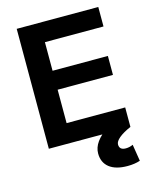

<svg xmlns="http://www.w3.org/2000/svg" viewBox="-136 -821 909 1129"><g transform="rotate(-15 318.0 -256.0)"><path d="M76.7 0V-730H573.3V-611.4H216.6V-437.3H553.3V-322H216.6V-118.6H573.3V0ZM498.3 218Q426.7 218 388 187.7Q349.4 157.3 349.4 102Q349.4 66 373.2 32.7Q397 -0.6 445.7 -34L573.3 0Q526 20.7 501 41.7Q476 62.7 476 81Q476 115 515 115Q538 115 559 105L575.3 206.7Q541.6 218 498.3 218Z"/></g></svg>

Font: M PLUS 2 Thin
Style: Regular
Weight: 100
Designer: Coji Morishita
Foundry: UNDERFOREST DESIGN
Version: Version 1.001